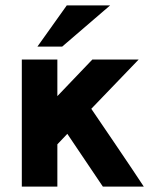

<svg xmlns="http://www.w3.org/2000/svg" viewBox="-20 -693 571 713"><path d="M119 -520 228 -673H389Q294 -591 211 -520ZM61 0V-472H193V-336Q321 -470 323 -472H495L319 -289Q328 -276 403 -165.5Q478 -55 514 0H362L230 -196L193 -157V0Z"/></svg>

Font: Coval
Style: Black
Weight: 1000
Foundry: Context Ltd
Version: Version 001.000